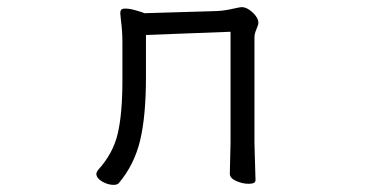

<svg xmlns="http://www.w3.org/2000/svg" viewBox="-20 -506 1040 538"><path d="M389 -408V-291Q389 -180 372.5 -112Q356 -44 313 7Q309 12 298 12Q282 12 266 2.5Q250 -7 250 -19Q250 -23 255 -30Q297 -76 310 -132Q323 -188 323 -281V-387Q323 -418 319 -448L317 -469Q317 -474 319 -478Q322 -482 331 -482Q343 -482 360.5 -477Q378 -472 385 -469L587 -475Q610 -476 635 -482Q653 -486 657 -486Q672 -486 688 -471Q704 -456 704 -442Q704 -437 698.5 -424Q693 -411 693 -402V-107L694 -69L696 -1Q696 9 677 9Q659 9 641.5 1Q624 -7 624 -19L626 -107V-417Z"/></svg>

Font: Fusion Kai T
Style: Regular
Weight: 400
Designer: Fontworks Inc.
Version: Version 24.134;May 13, 2024